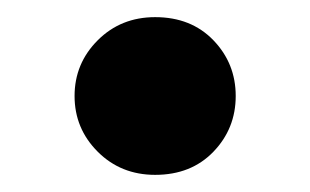

<svg xmlns="http://www.w3.org/2000/svg" viewBox="-20 -180 362 224"><path d="M67 -68Q67 -30 94 -3Q121 24 161 24Q203 24 229 -3Q255 -30 255 -68Q255 -106 229 -133Q203 -160 161 -160Q121 -160 94 -133Q67 -106 67 -68Z"/></svg>

Font: Glinicke Jost Bold
Style: Bold
Weight: 700
Version: Version 3.710